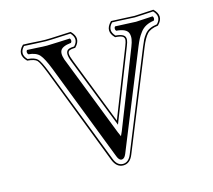

<svg xmlns="http://www.w3.org/2000/svg" viewBox="-103 -807 1083 975"><g transform="rotate(-15 438.5 -319.0)"><path d="M571.3 -627Q566.9 -631.3 566.9 -638.4Q566.9 -645.5 571.3 -649.9Q596.2 -649.4 633.1 -647.2Q669.9 -645 680.7 -645Q691.4 -645 719.5 -647.2Q747.6 -649.4 768.6 -649.9Q772.9 -645.5 772.9 -638.4Q772.9 -631.3 768.6 -627Q745.1 -624 727.1 -614.5Q709 -605 696.3 -587.9Q683.6 -570.8 676.5 -557.1Q669.4 -543.5 660.2 -521L453.6 -11.2Q444.3 11.7 429.7 12.2Q415.5 12.2 406.7 -11.2L209 -522.9Q186 -582 168 -602.8Q149.9 -623.5 109.4 -627Q105 -631.3 104.5 -638.4Q104 -645.5 108.4 -649.9Q130.9 -649.4 161.4 -647.2Q191.9 -645 212.6 -645Q233.4 -645 272.7 -647.2Q312 -649.4 333.5 -649.9Q337.9 -645.5 337.9 -638.4Q337.9 -631.3 333.5 -627Q284.7 -622.1 275.9 -600.3Q267.1 -578.6 287.1 -534.2L445.8 -127L456.1 -103.5L466.8 -127L624.5 -527.8Q633.3 -549.8 635.7 -565.9Q638.2 -582 633.8 -595.7Q629.4 -609.4 613.8 -617.2Q598.1 -625 571.3 -627ZM560.5 -681.2Q588.9 -680.7 631.1 -678.2Q673.3 -675.8 680.7 -675.8Q691.4 -675.8 726.1 -678.2Q760.7 -680.7 779.3 -681.2H781.2L782.2 -680.2Q823.7 -638.7 783.7 -598.6L782.7 -597.7L781.7 -597.2Q742.2 -592.3 724.6 -573Q707 -553.7 689 -509.3L482.4 0.5Q465.3 43 429.7 43Q394.5 43 377.4 0L180.2 -511.7Q157.7 -569.3 146 -581.5Q134.3 -593.8 97.2 -597.2H95.7L94.7 -598.1Q53.7 -639.2 94.7 -680.2L96.2 -681.2H98.6Q126 -680.7 160.4 -678.2Q194.8 -675.8 212.4 -675.8Q234.9 -675.8 279.1 -678.2Q323.2 -680.7 344.2 -681.2H346.2L347.2 -680.2Q388.7 -638.7 348.6 -598.1L347.7 -597.2H346.2Q327.1 -596.7 319.3 -593.3Q308.6 -589.4 308.6 -576.2Q308.6 -563 320.8 -533.2L456.5 -185.5L595.7 -539.6Q603.5 -559.1 604.5 -569.3Q605.5 -582.5 595.7 -588.6Q585.9 -594.7 559.1 -596.7H557.6L556.6 -597.7Q516.1 -638.2 557.6 -680.2L559.1 -681.2ZM562 -673.3Q528.8 -638.7 561.5 -604.5Q588.9 -602.1 601.3 -594Q613.8 -585.9 612.3 -568.4Q611.3 -557.1 603 -536.6L456.5 -163.6L313 -530.3Q300.8 -559.6 301 -577.1Q301.3 -594.7 316.4 -601.1Q325.7 -604.5 344.2 -605Q376 -638.2 342.8 -673.3Q324.2 -672.9 279.8 -670.4Q235.4 -668 212.4 -668Q194.3 -668 159.9 -670.2Q125.5 -672.4 99.1 -673.3Q66.4 -639.2 99.1 -605Q137.2 -601.6 151.1 -586.9Q165 -572.3 187.5 -514.6L385.3 -2.9Q399.9 34.7 429.7 35.2Q460 35.2 475.1 -2.4L681.6 -512.2Q690.9 -535.2 697 -547.4Q703.1 -559.6 714.1 -573.5Q725.1 -587.4 741 -594.7Q756.8 -602.1 779.3 -605Q811 -638.2 777.8 -673.3Q760.7 -672.9 726.3 -670.4Q691.9 -668 680.7 -668Q672.9 -668 631.6 -670.4Q590.3 -672.9 562 -673.3Z"/></g></svg>

Font: Linux Libertine Initials
Style: Initials
Weight: 400
Designer: Philipp H. Poll
Foundry: Philipp H. Poll
Version: Version 5.0.6